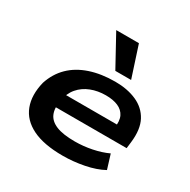

<svg xmlns="http://www.w3.org/2000/svg" viewBox="-172 -934 1095 1106"><g transform="rotate(30 375.0 -380.5)"><path d="M385 10Q259 10 183 -27.5Q107 -65 80.5 -134.5Q54 -204 77 -297Q100 -367 148.5 -414.5Q197 -462 270 -486.5Q343 -511 436 -511Q517 -511 578 -484Q639 -457 669 -401Q699 -345 688 -254L683 -212H183L196 -302H590L564 -277Q572 -328 557.5 -357.5Q543 -387 510 -401.5Q477 -416 428 -416Q375 -416 330 -398.5Q285 -381 255 -346Q225 -311 216 -257Q206 -203 221.5 -167.5Q237 -132 281.5 -114Q326 -96 404 -96Q461 -96 517.5 -107.5Q574 -119 619 -140L648 -46Q597 -18 526 -4Q455 10 385 10ZM404 -565 291 -771H442L509 -565Z"/></g></svg>

Font: Nunito Sans 7pt Expanded
Style: Bold Italic
Weight: 700
Width: 7
Italic angle: -9°
Designer: Vernon Adams
Foundry: Vernon Adams
Version: Version 3.101;gftools[0.9.27]